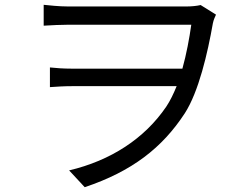

<svg xmlns="http://www.w3.org/2000/svg" viewBox="-20 -738 1040 800"><path d="M162 -718V-631C199 -633 233 -635 265 -635C333 -635 716 -635 777 -635C769 -578 757 -513 740 -452H277C246 -452 215 -454 188 -457V-375C218 -377 246 -379 280 -379H716C703 -347 689 -318 673 -294C582 -160 441 -69 268 -28L333 42C530 -24 656 -122 750 -266C808 -356 845 -516 867 -641C870 -656 876 -668 880 -677L816 -717C799 -713 777 -711 755 -711C705 -711 332 -711 265 -711C224 -711 183 -716 162 -718Z"/></svg>

Font: Noto Sans CJK SC
Style: Regular
Weight: 400
Designer: Ryoko NISHIZUKA 西塚涼子 (kana, bopomofo & ideographs); Paul D. Hunt (Latin, Greek & Cyrillic); Sandoll Communications 산돌커뮤니
Foundry: Adobe
Version: Version 2.004;hotconv 1.0.118;makeotfexe 2.5.65603